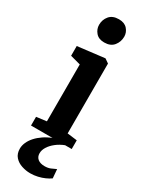

<svg xmlns="http://www.w3.org/2000/svg" viewBox="-269 -852 881 1144"><g transform="rotate(30 171.0 -280.0)"><path d="M38 0V-60L107.5 -69V-460.5L37 -479.5V-546.5L220.5 -568.5H222.5L250.5 -549V-68.5L318 -60V0ZM167 -646.5Q129 -646.5 109 -670Q89 -693.5 89 -723Q89 -758.5 110.8 -784.5Q132.5 -810.5 175.5 -810.5H176.5Q214.5 -810.5 234.5 -787.8Q254.5 -765 254.5 -736Q254.5 -700.5 232.8 -673.5Q211 -646.5 168 -646.5ZM175 249Q146.5 249 117 239.5Q87.5 230 68.2 208.5Q49 187 49 152Q49 130.5 58.8 108.5Q68.5 86.5 86.8 66.2Q105 46 130.8 28.5Q156.5 11 188.5 -1L223 -5L275 -1Q241 12 216.2 31.8Q191.5 51.5 178 73.5Q164.5 95.5 164.5 117Q164.5 142 181.5 155.8Q198.5 169.5 228.5 169.5Q251.5 169.5 268.2 162.5Q285 155.5 302.5 147L307.5 208Q293 218.5 272 228Q251 237.5 226.2 243.2Q201.5 249 175 249Z"/></g></svg>

Font: Merriweather Light 18pt
Style: Bold
Weight: 700
Version: Version 2.100